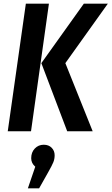

<svg xmlns="http://www.w3.org/2000/svg" viewBox="-20 -711 604 1040"><path d="M22 0 120 -691H245L148 0ZM344 0 204 -369 434 -691H564L334 -369L482 0ZM276 130Q276 150 269 167.5Q262 185 241 222L192 309H131L171 192Q149 173 149 146Q149 114 168.5 93.5Q188 73 217 73Q244 73 260 89.5Q276 106 276 130Z"/></svg>

Font: Fira Sans Extra Condensed Medium
Style: Italic
Weight: 500
Width: 3
Italic angle: -8°
Designer: Carrois Corporate & Edenspiekermann AG
Foundry: Carrois Corporate GbR & Edenspiekermann AG
Version: Version 4.203